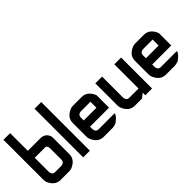

<svg xmlns="http://www.w3.org/2000/svg" viewBox="4 -1064 1567 1567"><g transform="rotate(-45 787.0 -281.0)"><path d="M0 -561.5H77.1V-357.4H220.2Q274.4 -357.4 293 -312.5Q297.9 -303.2 297.9 -287.1V-98.6Q297.9 -32.2 220.2 -2.4Q207.5 0 199.2 0H98.6Q32.2 0 2.4 -77.1Q0 -90.3 0 -98.6ZM77.1 -277.3V-112.3Q81.5 -77.1 112.3 -77.1H185.1Q220.2 -81.5 220.2 -112.3V-240.2Q220.2 -277.3 194.3 -277.3Z M358.9 -561.5H436V0H358.9Z M596.2 -357.4H698.2Q764.2 -357.4 794.9 -281.7V-137.7H575.2V-108.4Q579.1 -73.2 610.8 -73.2H794.9Q794.9 -47.9 740.2 -9.3Q712.9 0 698.2 0H596.2Q528.3 0 499.5 -80.1Q497.1 -89.8 497.1 -99.1V-258.3Q497.1 -326.2 577.1 -355Q586.9 -357.4 596.2 -357.4ZM575.2 -244.1V-210H721.7V-279.3H610.8Q575.2 -275.4 575.2 -244.1Z M1153.8 0H1075.7V-30.3L1038.1 0H955.1Q887.2 0 858.4 -80.1Q856 -89.8 856 -99.1V-357.4H934.1V-113.3Q938 -78.1 969.7 -78.1H1075.7V-357.4H1153.8Z M1314 -357.4H1416Q1481.9 -357.4 1512.7 -281.7V-137.7H1293V-108.4Q1296.9 -73.2 1328.6 -73.2H1512.7Q1512.7 -47.9 1458 -9.3Q1430.7 0 1416 0H1314Q1246.1 0 1217.3 -80.1Q1214.8 -89.8 1214.8 -99.1V-258.3Q1214.8 -326.2 1294.9 -355Q1304.7 -357.4 1314 -357.4ZM1293 -244.1V-210H1439.5V-279.3H1328.6Q1293 -275.4 1293 -244.1Z"/></g></svg>

Font: Kadhim
Style: Regular
Weight: 400
Designer: Developer/ Husham Jawad
Version: Version 1.00;December 29, 2020;FontCreator 13.0.0.2683 32-bi